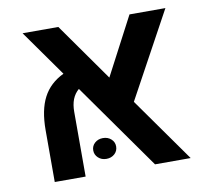

<svg xmlns="http://www.w3.org/2000/svg" viewBox="-69 -657 796 733"><g transform="rotate(-10 329.5 -290.5)"><path d="M63.5 0ZM436.5 -249 612.8 0H474.6L238.3 -334Q221.7 -319.8 213.6 -299.3Q205.6 -278.8 205.6 -251V0H85.9V-200.7Q85.9 -278.8 111.1 -327.1Q136.2 -375.5 190.4 -401.4L63.5 -580.6H202.1L360.4 -356.4L478 -580.6H617.2ZM251.5 -93.3Q251.5 -110.4 264.2 -121.8Q276.9 -133.3 295.9 -133.3Q314.9 -133.3 327.6 -121.8Q340.3 -110.4 340.3 -93.3Q340.3 -75.7 327.6 -64.2Q314.9 -52.7 295.9 -52.7Q276.9 -52.7 264.2 -64.5Q251.5 -76.2 251.5 -93.3Z"/></g></svg>

Font: Heebo Medium
Style: Regular
Weight: 500
Designer: Oded Ezer
Foundry: Meir Sadan
Version: Version 2.001; ttfautohint (v1.5.14-ce02) -l 8 -r 50 -G 200 